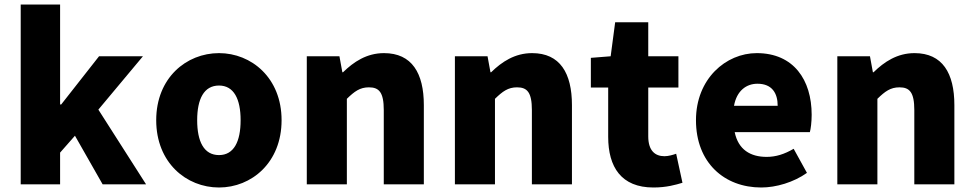

<svg xmlns="http://www.w3.org/2000/svg" viewBox="-20 -779 4326 853"><path d="M72 -759V40H247V-101L313 -176L436 40H629L417 -292L615 -529H420L252 -315H247V-759Z M953 54C1097 54 1231 -56 1231 -245C1231 -433 1097 -543 953 -543C808 -543 674 -433 674 -245C674 -56 808 54 953 54ZM856 -245C856 -339 886 -399 953 -399C1019 -399 1049 -339 1049 -245C1049 -150 1019 -90 953 -90C886 -90 856 -150 856 -245Z M1343 -529V40H1521V-340C1555 -373 1579 -391 1619 -391C1664 -391 1685 -369 1685 -290V40H1863V-312C1863 -454 1810 -543 1686 -543C1609 -543 1551 -504 1504 -458H1501L1488 -529Z M2001 -529V40H2179V-340C2213 -373 2237 -391 2277 -391C2322 -391 2343 -369 2343 -290V40H2521V-312C2521 -454 2468 -543 2344 -543C2267 -543 2209 -504 2162 -458H2159L2146 -529Z M2883 54C2941 54 2982 42 3012 33L2984 -96C2970 -91 2950 -85 2932 -85C2890 -85 2860 -110 2860 -173V-390H2994V-529H2860V-680H2713L2693 -529L2605 -522V-390H2682V-171C2682 -37 2740 54 2883 54Z M3362 54C3428 54 3506 31 3565 -11L3506 -118C3465 -94 3427 -82 3386 -82C3314 -82 3260 -114 3244 -192H3578C3582 -206 3586 -237 3586 -269C3586 -424 3506 -543 3342 -543C3205 -543 3072 -429 3072 -245C3072 -56 3198 54 3362 54ZM3241 -309C3253 -376 3296 -407 3345 -407C3410 -407 3435 -365 3435 -309Z M3700 -529V40H3878V-340C3912 -373 3936 -391 3976 -391C4021 -391 4042 -369 4042 -290V40H4220V-312C4220 -454 4167 -543 4043 -543C3966 -543 3908 -504 3861 -458H3858L3845 -529Z"/></svg>

Font: コーポレート・ロゴ ver3 Bold
Style: Regular
Weight: 700
Designer: [KANA_main] LOGOTYPE.JP [Source Han Sans] Ryoko NISHIZUKA 西塚涼子 (kana, bopomofo & ideographs); Paul D. Hunt (Latin, Greek
Version: Version 12.001;FEAKit 1.0